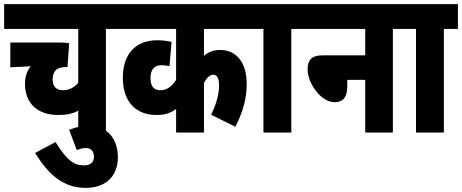

<svg xmlns="http://www.w3.org/2000/svg" viewBox="-20 -642 2238 930"><path d="M561 -502V-622H0V-502H359V-241C340 -219 316 -205 286 -205C250 -205 235 -225 235 -257C235 -295 253 -317 297 -317H307L315 -433C301 -435 284 -436 271 -436H30V-316L129 -321C112 -301 101 -272 101 -236C101 -143 160 -85 263 -85C302 -85 332 -91 359 -106V0H493V-502Z M315 -13 352 85C366 79 382 75 395 75C420 75 435 89 435 118C435 143 419 159 387 159C338 159 304 135 249 46L150 99C214 202 285 268 395 268C498 268 551 206 551 120C551 30 499 -33 411 -33C377 -33 346 -26 315 -13Z M1212 -502V-622H549V-502H833V-255C813 -225 790 -205 758 -205C731 -205 709 -216 709 -265C709 -305 728 -326 761 -326C777 -326 790 -324 801 -321L811 -439C788 -444 768 -447 742 -447C633 -447 575 -376 575 -266C575 -144 642 -85 739 -85C778 -85 806 -94 833 -114V0H968V-240C981 -266 997 -280 1013 -280C1030 -280 1041 -265 1041 -228C1041 -180 1024 -130 1003 -86L1120 -28C1159 -103 1175 -170 1175 -235C1175 -342 1123 -400 1047 -400C1015 -400 991 -391 968 -372V-502Z M1391 -502H1459V-622H1200V-502H1256V0H1391Z M1447 -622V-502H1749V-374H1542C1485 -374 1470 -346 1470 -306C1470 -239 1534 -147 1601 -147C1643 -147 1662 -173 1662 -223V-255H1749V0H1883V-502H1951V-622Z M2130 -502H2198V-622H1939V-502H1995V0H2130Z"/></svg>

Font: Noto Sans Devanagari UI ExtraCondensed ExtraBold
Style: Regular
Weight: 800
Width: 2
Designer: Jelle Bosma - Monotype Design Team
Foundry: Monotype Imaging Inc.
Version: Version 2.003